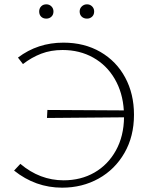

<svg xmlns="http://www.w3.org/2000/svg" viewBox="-20 -861 698 887"><path d="M599 -331Q599 -231 555 -154.5Q511 -78 435.5 -36Q360 6 267 6Q144 6 45 -73L74 -104Q164 -28 274 -28Q354 -28 416.5 -64Q479 -100 515.5 -166Q552 -232 553 -319L197 -316L199 -353L552 -351Q547 -433 510 -496.5Q473 -560 410.5 -595Q348 -630 269 -630Q215 -630 170.5 -613Q126 -596 86 -565L63 -595Q154 -664 273 -664Q370 -664 444 -621Q518 -578 558.5 -502.5Q599 -427 599 -331ZM161 -808Q161 -822 170 -831.5Q179 -841 194 -841Q208 -841 217.5 -831.5Q227 -822 227 -808Q227 -793 217.5 -784Q208 -775 194 -775Q179 -775 170 -784Q161 -793 161 -808ZM348 -808Q348 -822 358 -831.5Q368 -841 382 -841Q396 -841 405.5 -831.5Q415 -822 415 -808Q415 -793 405.5 -784Q396 -775 382 -775Q367 -775 357.5 -784Q348 -793 348 -808Z"/></svg>

Font: Ysabeau Light
Style: Regular
Weight: 300
Designer: Christian Thalmann (Catharsis Fonts)
Version: Version 0.003